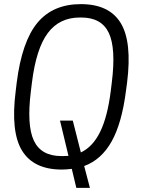

<svg xmlns="http://www.w3.org/2000/svg" viewBox="-20 -811 689 931"><path d="M372.1 -791Q508.8 -791 564.9 -700Q621.1 -608.9 596.2 -410.2L590.8 -370.1Q570.8 -213.4 521.2 -125Q471.7 -36.6 388.2 -5.9L416 100.1H350.1L328.1 7.8Q299.8 11.2 279.8 11.2Q143.6 11.2 87.2 -80.1Q30.8 -171.4 56.2 -370.1L61 -410.2Q86.4 -610.4 161.6 -700.7Q236.8 -791 372.1 -791ZM277.8 -54.2H285.2Q303.2 -54.2 312 -55.2L271 -226.1H333L372.1 -71.8Q430.2 -99.1 465.8 -172.1Q501.5 -245.1 517.1 -370.1L522 -410.2Q543 -576.7 507.6 -651.4Q472.2 -726.1 374 -726.1H367.2Q268.1 -726.1 211.7 -650.6Q155.3 -575.2 134.8 -410.2L129.9 -370.1Q108.9 -203.6 144.3 -128.9Q179.7 -54.2 277.8 -54.2Z"/></svg>

Font: Cooper Hewitt
Style: Book Italic
Weight: 706
Designer: Village Type and Design LLC
Foundry: Cooper Hewitt Smithsonian Design Museum
Version: 1.000